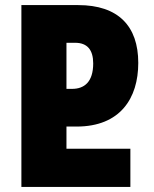

<svg xmlns="http://www.w3.org/2000/svg" viewBox="-20 -734 606 754"><path d="M64 0H492V-150H241V-237H281C452 -237 523 -348 523 -487C523 -632 444 -714 287 -714H64ZM241 -385V-566H275C323 -566 346 -538 346 -485C346 -412 311 -385 263 -385Z"/></svg>

Font: Noto Sans Georgian Condensed Black
Style: Regular
Weight: 900
Width: 3
Designer: Monotype Design Team, Akaki Razmadze
Foundry: Google LLC
Version: Version 2.005